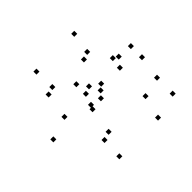

<svg xmlns="http://www.w3.org/2000/svg" viewBox="-141 -718 903 903"><g transform="rotate(-45 310.0 -266.5)"><path d="M583.2 -9.1V-29.1H563.2V-9.1ZM584.1 -114.1V-134.1H564.1V-114.1ZM484.7 -91V-111H464.7V-91ZM378.5 -279.9V-299.9H358.5V-279.9ZM401.8 -417.8V-437.8H381.8V-417.8ZM437.7 -432.2V-452.2H417.7V-432.2ZM502.3 -326.2V-346.2H482.3V-326.2ZM493.8 -270.8V-290.8H473.8V-270.8ZM527 -311.5V-331.5H507V-311.5ZM329.1 -311.5V-331.5H309.1V-311.5ZM329.1 -232.2V-252.2H309.1V-232.2ZM602.3 -232.2V-252.2H582.3V-232.2ZM602.3 -306.1V-326.1H582.3V-306.1ZM454.8 -535.3V-555.3H434.8V-535.3ZM294.1 -360.7V-380.7H274.1V-360.7ZM294.1 -297V-317H274.1V-297ZM274.3 -243.5V-263.5H254.3V-243.5ZM454.8 22V2H434.8V22ZM354.4 -259.4V-279.4H334.4V-259.4ZM203.4 -535.3V-555.3H183.4V-535.3ZM34.2 -253.8V-273.8H14.2V-253.8ZM197.4 22V2H177.4V22ZM146.2 -291.7V-311.7H126.2V-291.7ZM167.8 -418.8V-438.8H147.8V-418.8ZM204.9 -431.2V-451.2H184.9V-431.2ZM264.8 -223.7V-243.7H244.8V-223.7ZM243.2 -95.2V-115.2H223.2V-95.2ZM202.4 -81.5V-101.5H182.4V-81.5Z"/></g></svg>

Font: Monaspace Argon Dots Var
Style: Regular
Weight: 400
Designer: Riley Cran and the Lettermatic Team
Version: Version 1.100 (Monaspace Argon Dots)